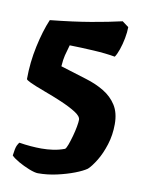

<svg xmlns="http://www.w3.org/2000/svg" viewBox="-79 -638 615 800"><g transform="rotate(10 228.5 -237.5)"><path d="M137 105Q124 105 99.5 95.5Q75 86 52.5 73Q30 60 21 50Q25 18 30 7.5Q35 -3 39 -7Q63 -3 87.5 -1Q112 1 133 1Q158 1 182.5 -2.5Q207 -6 231 -15Q236 -19 242 -35.5Q248 -52 254 -73.5Q260 -95 263.5 -114.5Q267 -134 267 -144Q267 -159 241.5 -175Q216 -191 178.5 -207Q141 -223 105 -236Q62 -252 43 -261Q24 -270 24 -274Q24 -344 39 -413.5Q54 -483 75 -532Q173 -542 246 -554.5Q319 -567 375 -580L402 -560Q402 -539 397 -512.5Q392 -486 384 -463Q376 -440 368 -429Q329 -436 276 -439Q223 -442 175 -443Q167 -416 162.5 -398Q158 -380 156 -351L266 -317Q309 -304 343 -283.5Q377 -263 397 -231.5Q417 -200 417 -152Q417 -106 404 -65Q391 -24 373 5.5Q355 35 339 50Q322 62 289.5 74.5Q257 87 217 96Q177 105 137 105Z"/></g></svg>

Font: Texturina 72pt Black
Style: Regular
Weight: 900
Designer: Guillermo Torres Carreño
Foundry: Omnibus-Type
Version: Version 1.002; ttfautohint (v1.8.3)